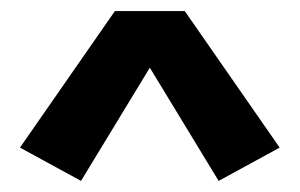

<svg xmlns="http://www.w3.org/2000/svg" viewBox="-20 -764 540 346"><path d="M374 -438 250 -642 126 -438 16 -498 187 -744H313L484 -498Z"/></svg>

Font: Iosevka Extrabold
Style: Regular
Weight: 800
Monospace: yes
Designer: Belleve Invis
Foundry: Belleve Invis
Version: Version 32.5.0; ttfautohint (v1.8.4)